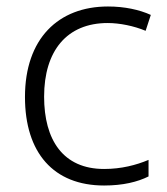

<svg xmlns="http://www.w3.org/2000/svg" viewBox="-20 -562 516 592"><path d="M301 10C359 10 404 -1 438 -18V-69C400 -53 354 -41 301 -41C174 -41 116 -131 116 -264C116 -405 186 -491 312 -491C349 -491 393 -482 429 -467L445 -516C410 -532 364 -542 313 -542C160 -542 57 -443 57 -263C57 -91 145 10 301 10Z"/></svg>

Font: Noto Sans Devanagari UI Light
Style: Regular
Weight: 300
Designer: Jelle Bosma - Monotype Design Team
Foundry: Monotype Imaging Inc.
Version: Version 2.004